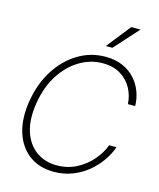

<svg xmlns="http://www.w3.org/2000/svg" viewBox="-137 -1046 955 1153"><g transform="rotate(15 340.5 -470.0)"><path d="M308.1 10.3Q216.3 10.3 153.8 -36.9Q91.3 -84 65.4 -168.2Q39.6 -252.4 58.1 -363.3Q76.2 -474.6 129.9 -558.8Q183.6 -643.1 261.7 -690.4Q339.8 -737.8 432.1 -737.8Q494.1 -737.8 540.3 -717Q586.4 -696.3 617.2 -661.6Q647.9 -627 663.3 -584.2Q678.7 -541.5 679.2 -497.6H633.8Q631.8 -546.9 608.2 -592.3Q584.5 -637.7 538.8 -666.7Q493.2 -695.8 424.8 -695.8Q351.1 -695.8 283.7 -656Q216.3 -616.2 168 -542Q119.6 -467.8 102.1 -363.3Q85 -258.3 108.6 -184.3Q132.3 -110.4 186.8 -71Q241.2 -31.7 314.9 -31.7Q382.8 -31.7 438.2 -60.8Q493.7 -89.8 532.5 -135.3Q571.3 -180.7 589.4 -230H634.8Q619.6 -186 590.1 -143.3Q560.5 -100.6 518.6 -65.9Q476.6 -31.2 423.3 -10.5Q370.1 10.3 308.1 10.3ZM415.5 -800.3 533.7 -949.7H591.3L456.5 -800.3Z"/></g></svg>

Font: Inter Display Extra Light
Style: Italic
Weight: 200
Italic angle: -9.39999°
Designer: Rasmus Andersson
Foundry: rsms
Version: Version 4.000;git-4fc901f